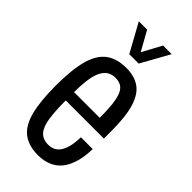

<svg xmlns="http://www.w3.org/2000/svg" viewBox="-232 -781 851 851"><g transform="rotate(45 193.5 -356.0)"><path d="M197 12Q138 12 102 -16Q66 -44 50.5 -105Q35 -166 35 -263Q35 -364 52 -424.5Q69 -485 106 -512Q143 -539 202 -539Q251 -539 284.5 -516.5Q318 -494 335 -440.5Q352 -387 352 -294V-247H113Q113 -180 119.5 -137Q126 -94 144.5 -73.5Q163 -53 196 -53Q214 -53 228 -59.5Q242 -66 252.5 -81Q263 -96 269 -120Q275 -144 276 -179H350Q349 -132 338.5 -96Q328 -60 309 -36Q290 -12 261.5 0Q233 12 197 12ZM113 -299H274Q274 -346 270.5 -378.5Q267 -411 259 -432.5Q251 -454 236 -464Q221 -474 199 -474Q165 -474 146 -452Q127 -430 120 -391Q113 -352 113 -299ZM94 -724H146L214 -602H180L246 -724H300L226 -591H167Z"/></g></svg>

Font: Archivo ExtraCondensed
Style: Regular
Weight: 400
Width: 2
Designer: Hector Gatti
Foundry: Omnibus-Type
Version: Version 2.001